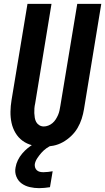

<svg xmlns="http://www.w3.org/2000/svg" viewBox="-20 -755 547 999"><path d="M207 8Q177 8 148.5 1Q120 -6 97.5 -22.5Q75 -39 60.5 -63.5Q46 -88 40 -116Q34 -144 34.5 -174Q35 -204 40 -234L123 -735H248L163 -217Q160 -204 159 -191.5Q158 -179 158.5 -166.5Q159 -154 161 -142Q163 -130 168.5 -120Q174 -110 184.5 -103.5Q195 -97 208 -97Q219 -97 231 -101.5Q243 -106 253 -114.5Q263 -123 270 -134Q277 -145 282 -156.5Q287 -168 289.5 -180Q292 -192 294 -204L382 -735H507L417 -187Q413 -162 405 -137Q397 -112 383.5 -89Q370 -66 350 -47Q330 -28 306.5 -15Q283 -2 257.5 3Q232 8 207 8ZM184 224Q159 224 135 218.5Q111 213 92.5 199.5Q74 186 65 163.5Q56 141 61 116Q64 97 73 78.5Q82 60 95.5 44Q109 28 125 15Q141 2 159 -8H253L252 0Q236 6 221.5 16.5Q207 27 195.5 40Q184 53 174 68Q164 83 161 99Q160 109 163 117.5Q166 126 172.5 131.5Q179 137 187.5 139Q196 141 206 141Q218 141 230 139.5Q242 138 254 136L240 219Q226 221 212 222.5Q198 224 184 224Z"/></svg>

Font: Iosevka Extrabold Oblique
Style: Regular
Weight: 800
Italic angle: -9°
Monospace: yes
Designer: Belleve Invis
Foundry: Belleve Invis
Version: Version 32.5.0; ttfautohint (v1.8.4)